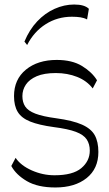

<svg xmlns="http://www.w3.org/2000/svg" viewBox="-20 -821 482 849"><path d="M225 8Q147 8 99 -20Q51 -48 30 -87L49 -123Q72 -89 120.5 -67.5Q169 -46 221 -46Q302 -46 339.5 -77.5Q377 -109 377 -155Q377 -184 363.5 -204.5Q350 -225 315.5 -238Q281 -251 218 -259Q152 -268 113.5 -283.5Q75 -299 58.5 -326Q42 -353 42 -396Q42 -470 94.5 -513Q147 -556 231 -556Q299 -556 343 -529Q387 -502 409 -466L390 -430Q364 -464 321 -481Q278 -498 227 -498Q175 -498 142.5 -484Q110 -470 94.5 -447Q79 -424 79 -396Q79 -369 91.5 -350Q104 -331 136.5 -318.5Q169 -306 229 -298Q302 -288 342.5 -270Q383 -252 399 -223Q415 -194 415 -149Q415 -75 363 -33.5Q311 8 225 8ZM100 -622 88 -637Q110 -690 144.5 -726.5Q179 -763 221.5 -782Q264 -801 308 -801Q354 -801 373 -782L365 -735Q352 -742 335.5 -744.5Q319 -747 298 -747Q234 -747 182 -714Q130 -681 100 -622Z"/></svg>

Font: Savate ExtraLight
Style: Regular
Weight: 200
Designer: Max Esnée
Foundry: Plomb Type
Version: Version 2.000